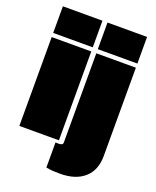

<svg xmlns="http://www.w3.org/2000/svg" viewBox="-152 -753 813 1003"><g transform="rotate(20 255.0 -251.5)"><path d="M241 -517H21V-665H241ZM241 0H21V-494H241ZM489 -517H269V-665H489ZM306 162Q285 162 267.5 161Q250 160 228 156V16Q233 17 236.5 17Q240 17 246 17Q258 17 263.5 13.5Q269 10 269 1V-494H489V-3Q489 76 440.5 119Q392 162 306 162Z"/></g></svg>

Font: Blinker Black
Style: Regular
Weight: 900
Designer: Juergen Huber
Foundry: supertype
Version: Version 1.017;hotconv 1.0.117;makeotfexe 2.5.65602